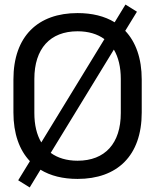

<svg xmlns="http://www.w3.org/2000/svg" viewBox="-20 -772 682 844"><path d="M321 14.5C494.5 14.5 603 -86.5 603 -277.5V-422.5C603 -515.5 577 -587.5 530.5 -636.5L582 -720.5L531.5 -752L484 -674C440 -701 385 -714.5 321 -714.5C147.5 -714.5 39 -613.5 39 -422.5V-277.5C39 -184.5 65 -112.5 111.5 -63.5L60 20.5L110.5 52L158 -26C202 1 257 14.5 321 14.5ZM321 -65.5C273.5 -65.5 233.5 -77.5 203 -100L480.5 -554C500.5 -520.5 511 -477 511 -425V-275C511 -142 442 -65.5 321 -65.5ZM131 -275V-425C131 -558 200 -634.5 321 -634.5C368.5 -634.5 408.5 -622.5 439 -600L161.5 -146C141.5 -179.5 131 -223 131 -275Z"/></svg>

Font: MCL Standard
Style: Regular
Weight: 400
Designer: Květoslav Bartoš
Foundry: Florian Karsten
Version: Version 1.001;Glyphs 3.2.3 (3260)